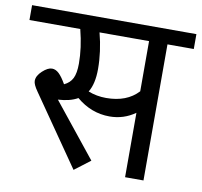

<svg xmlns="http://www.w3.org/2000/svg" viewBox="-98 -772 906 863"><g transform="rotate(10 355.0 -340.5)"><path d="M730 -689V-621.1H609.9V0H525.9V-293.9Q473.6 -256.8 409.2 -256.8Q325.7 -256.8 257.8 -314Q222.7 -293.9 168 -291L363.8 -46.9L292 7.8L71.8 -310.1Q50.8 -339.8 50.8 -356Q50.8 -379.4 75 -401.6Q99.1 -423.8 118.2 -423.8Q134.8 -423.8 149.9 -409.7Q165 -395.5 183.1 -363.8Q209.5 -376 221.2 -399.4Q232.9 -422.9 232.9 -466.8Q232.9 -538.6 211.9 -621.1H-20V-689ZM525.9 -392.1V-621.1H299.8Q321.8 -537.1 321.8 -457Q321.8 -390.1 297.9 -351.1Q336.4 -335.9 379.9 -335.9Q474.1 -335.9 525.9 -392.1Z"/></g></svg>

Font: FiraGO
Style: Regular
Weight: 400
Designer: bBox Type
Foundry: bBox Type GmbH
Version: Version 1.001;PS 001.001;hotconv 1.0.88;makeotf.lib2.5.64775